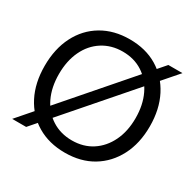

<svg xmlns="http://www.w3.org/2000/svg" viewBox="-160 -895 1100 1085"><g transform="rotate(30 390.0 -352.5)"><path d="M390 17Q287 17 209.5 -29Q132 -75 89.5 -158Q47 -241 47 -352Q47 -463 89.5 -546.5Q132 -630 209.5 -676Q287 -722 390 -722Q494 -722 570.5 -676Q647 -630 690 -546.5Q733 -463 733 -352Q733 -241 690 -158Q647 -75 570.5 -29Q494 17 390 17ZM390 -63Q465 -63 521 -99.5Q577 -136 608.5 -201Q640 -266 640 -352Q640 -438 608.5 -503.5Q577 -569 521 -605.5Q465 -642 390 -642Q316 -642 259 -605.5Q202 -569 171 -503.5Q140 -438 140 -352Q140 -266 171 -201Q202 -136 259 -99.5Q316 -63 390 -63ZM129 0H38L650 -705H742Z"/></g></svg>

Font: TikTok Sans 24pt
Style: Regular
Weight: 400
Version: Version 4.000